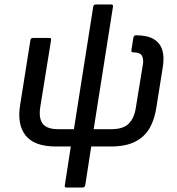

<svg xmlns="http://www.w3.org/2000/svg" viewBox="-20 -660 797 865"><path d="M280 185Q270 185 272 175L299 0H232Q135 0 95.5 -49.5Q56 -99 71 -189L117 -479Q118 -489 130 -489H200Q206 -489 208.5 -487.5Q211 -486 210 -479L161 -175Q154 -127 172.5 -102.5Q191 -78 243 -78H313L400 -630Q402 -640 412 -640H480Q491 -640 489 -630L402 -78H482Q535 -78 560 -103Q585 -128 592 -175L623 -365Q628 -390 620.5 -407Q613 -424 581 -424Q570 -424 572 -434L581 -491Q583 -501 593 -501Q644 -501 673 -483.5Q702 -466 711.5 -433.5Q721 -401 713 -355L685 -179Q677 -123 654.5 -83.5Q632 -44 589.5 -22Q547 0 478 0H391L364 175Q361 185 351 185Z"/></svg>

Font: Sofia Sans Medium
Style: Italic
Weight: 500
Italic angle: -9°
Version: Version 4.101